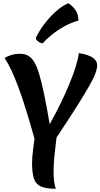

<svg xmlns="http://www.w3.org/2000/svg" viewBox="-20 -1135 620 1186"><path d="M329 -285Q322 -228 316.5 -174.5Q311 -121 311 -78Q311 -41 314.5 -13Q318 15 325 31Q266 31 234 17.5Q202 4 190 -31Q178 -66 178 -129Q178 -147 180 -170Q182 -193 185.5 -220.5Q189 -248 193 -278Q138 -476 93.5 -596.5Q49 -717 8 -777Q28 -789 52.5 -796Q77 -803 100 -803Q129 -803 150 -793Q171 -783 188.5 -756.5Q206 -730 221 -681Q236 -632 252 -555.5Q268 -479 287 -368Q323 -432 354 -495.5Q385 -559 409 -617.5Q433 -676 448 -724.5Q463 -773 467 -807Q524 -798 552 -779.5Q580 -761 580 -732Q580 -712 569.5 -682.5Q559 -653 531.5 -604.5Q504 -556 455 -478.5Q406 -401 329 -285ZM201 -900Q218 -938 250 -981.5Q282 -1025 322.5 -1062Q363 -1099 402 -1115Q412 -1109 426 -1096.5Q440 -1084 452 -1063Q464 -1042 465 -1008Q420 -996 377 -972Q334 -948 299.5 -920Q265 -892 243 -867Q227 -870 215 -879.5Q203 -889 201 -900Z"/></svg>

Font: Merienda
Style: Bold
Weight: 700
Designer: Eduardo Rodriguez Tunni
Foundry: Eduardo Rodriguez Tunni
Version: Version 2.001